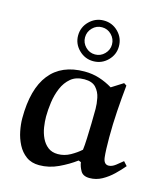

<svg xmlns="http://www.w3.org/2000/svg" viewBox="-116 -859 835 963"><g transform="rotate(15 301.5 -377.5)"><path d="M423 -455 483 -493 497 -484Q490 -416 485.5 -347.5Q481 -279 481 -211Q481 -144 485 -108.5Q489 -73 514 -73Q531 -73 550 -87.5Q569 -102 584 -115L603 -94Q583 -70 557.5 -45.5Q532 -21 502 -4.5Q472 12 438 12Q404 12 391.5 -10Q379 -32 376 -54L363 -59Q324 -30 276 -7.5Q228 15 177 15Q137 15 109.5 -5Q82 -25 65.5 -57Q49 -89 42 -124.5Q35 -160 35 -191Q35 -343 96.5 -420.5Q158 -498 277 -498Q318 -498 354 -486.5Q390 -475 423 -455ZM370 -117Q373 -139 374.5 -176.5Q376 -214 377 -255.5Q378 -297 378 -331Q378 -357 372 -387Q366 -417 346.5 -438.5Q327 -460 286 -460Q243 -460 216 -437.5Q189 -415 174 -379.5Q159 -344 153.5 -304Q148 -264 148 -230Q148 -204 152.5 -175Q157 -146 169 -120.5Q181 -95 201.5 -79Q222 -63 253 -63Q287 -63 317.5 -80Q348 -97 370 -117ZM198 -664Q198 -708 229.5 -739Q261 -770 304 -770Q348 -770 379 -739Q410 -708 410 -664Q410 -621 379 -590Q348 -559 304 -559Q261 -559 229.5 -590Q198 -621 198 -664ZM234 -664Q234 -636 254.5 -615Q275 -594 304 -594Q333 -594 353.5 -615Q374 -636 374 -664Q374 -693 353.5 -714Q333 -735 304 -735Q275 -735 254.5 -714Q234 -693 234 -664Z"/></g></svg>

Font: Aref Ruqaa Ink
Style: Bold
Weight: 700
Designer: Abdullah Aref
Version: Version 1.005